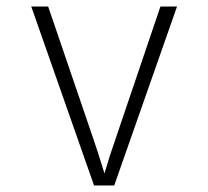

<svg xmlns="http://www.w3.org/2000/svg" viewBox="-20 -570 640 590"><path d="M269 0 76 -550H128L268 -140Q284 -93 301 -37Q317 -92 334 -140L473 -550H524L331 0Z"/></svg>

Font: JetBrains Mono Extra Light
Style: Regular
Weight: 200
Monospace: yes
Designer: Philipp Nurullin, Konstantin Bulenkov
Foundry: JetBrains
Version: 2.002